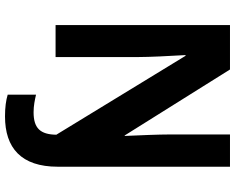

<svg xmlns="http://www.w3.org/2000/svg" viewBox="-108 -646 961 786"><g transform="rotate(90 373.0 -253.5)"><path d="M457 207C586 207 663 141 663 -9V-714H531V-464C531 -425 534 -348 537 -283H535L265 -714H83V0H214V-341C214 -383 210 -465 206 -532H209L532 -3C531 62 506 90 440 90C413 90 390 85 368 80V196C391 203 420 207 457 207Z"/></g></svg>

Font: Noto Sans Malayalam SemiCondensed
Style: Bold
Weight: 700
Width: 4
Designer: Jelle Bosma - Monotype Design Team
Foundry: Monotype Imaging Inc.
Version: Version 2.104